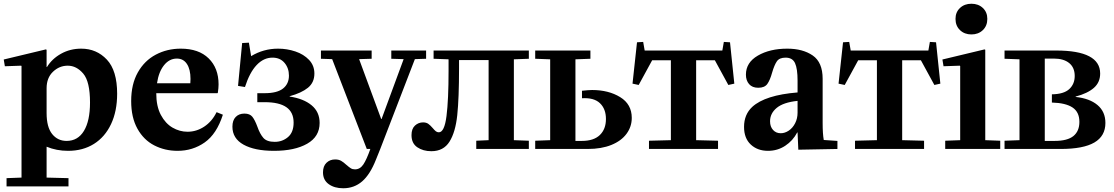

<svg xmlns="http://www.w3.org/2000/svg" viewBox="-22 -796 5954 1026"><path d="M223 -532 227 -530V-438H229Q256 -482 304.5 -509Q353 -536 412 -536Q494 -536 549 -477.5Q604 -419 604 -295Q604 -202 571.5 -133Q539 -64 480 -27Q421 10 342 10Q280 10 227 -12V153L344 156V200H13V156L93 153V-443L91 -445L4 -442L-2 -478ZM334 -43Q394 -43 426.5 -96.5Q459 -150 459 -248Q459 -360 423 -402.5Q387 -445 340 -445Q295 -445 261 -412.5Q227 -380 227 -324V-192Q227 -117 256.5 -80Q286 -43 334 -43Z M944 -536Q1040 -536 1093 -484Q1146 -432 1146 -345Q1146 -326 1142 -300L1140 -298H813Q813 -228 837.5 -182Q862 -136 900 -114Q938 -92 980 -92Q1028 -92 1069.5 -119.5Q1111 -147 1135 -196H1137L1169 -183Q1136 -80 1072 -35Q1008 10 927 10Q859 10 802.5 -19Q746 -48 712.5 -108Q679 -168 679 -256Q679 -346 714.5 -409Q750 -472 810.5 -504Q871 -536 944 -536ZM995 -351Q996 -359 996 -374Q996 -425 977 -454Q958 -483 923 -483Q883 -483 854.5 -447.5Q826 -412 817 -351Z M1220 -119Q1220 -153 1237.5 -171Q1255 -189 1284 -189Q1313 -189 1326.5 -172Q1340 -155 1353 -120Q1367 -80 1385.5 -59Q1404 -38 1446 -38Q1487 -38 1517 -63.5Q1547 -89 1547 -141Q1547 -196 1508.5 -223Q1470 -250 1392 -250H1353V-298H1392Q1459 -298 1490.5 -323Q1522 -348 1522 -392Q1522 -432 1498.5 -460Q1475 -488 1434 -488Q1387 -488 1349.5 -448.5Q1312 -409 1287 -331L1250 -337L1272 -566L1308 -568L1320 -496Q1386 -536 1464 -536Q1512 -536 1556.5 -521Q1601 -506 1629.5 -476Q1658 -446 1658 -403Q1658 -355 1623.5 -327Q1589 -299 1526 -282V-280Q1600 -269 1643 -233.5Q1686 -198 1686 -139Q1686 -66 1619.5 -28Q1553 10 1442 10Q1339 10 1279.5 -23Q1220 -56 1220 -119Z M1769 56Q1788 56 1801 63.5Q1814 71 1829 85Q1844 98 1853 103.5Q1862 109 1875 109Q1902 109 1919.5 83Q1937 57 1957 0H1938L1753 -480L1693 -482V-526H1964V-482L1897 -480L2015 -160H2017L2135 -480L2069 -482V-526H2255V-482L2195 -480L2010 0L1987 57Q1956 136 1913.5 173Q1871 210 1812 210Q1765 210 1734.5 188Q1704 166 1704 125Q1704 92 1722.5 74Q1741 56 1769 56Z M2177 -74Q2177 -108 2195.5 -125Q2214 -142 2239 -142Q2256 -142 2267 -134Q2278 -126 2290 -112Q2300 -100 2307 -94.5Q2314 -89 2323 -89Q2353 -89 2364 -176Q2375 -263 2375 -418V-479L2295 -482V-526H2804V-482L2724 -479V-47L2804 -44V0H2523V-44L2589 -47V-475H2431V-430Q2431 -272 2421.5 -181Q2412 -90 2380 -39Q2348 12 2283 12Q2239 12 2208 -9Q2177 -30 2177 -74Z M2838 -44 2918 -47V-479L2838 -482V-526H3133V-482L3053 -479V-43H3087Q3151 -43 3183.5 -74.5Q3216 -106 3216 -160Q3216 -214 3184 -244.5Q3152 -275 3088 -271V-311Q3124 -315 3142 -315Q3230 -315 3292 -277Q3354 -239 3354 -166Q3354 -119 3326 -81Q3298 -43 3245 -21.5Q3192 0 3119 0H2838Z M3846 -572 3879 -570 3902 -349 3870 -342 3798 -474H3698V-47L3815 -44V0H3446V-44L3563 -47V-474H3463L3391 -342L3358 -349L3382 -570L3415 -572L3423 -526H3838Z M3998 -225Q4067 -288 4240 -302V-365Q4240 -429 4226.5 -458.5Q4213 -488 4176 -488Q4143 -488 4129.5 -468.5Q4116 -449 4104 -408Q4093 -368 4078.5 -347.5Q4064 -327 4030 -327Q3998 -327 3981 -346.5Q3964 -366 3964 -397Q3964 -462 4028 -499Q4092 -536 4185 -536Q4268 -536 4321 -499.5Q4374 -463 4374 -375V-139Q4374 -80 4380 -48L4453 -43V0L4244 4L4240 -88H4238Q4215 -44 4174 -17Q4133 10 4082 10Q4026 10 3990 -23.5Q3954 -57 3954 -118Q3954 -184 3998 -225ZM4150 -84Q4172 -84 4193 -98Q4214 -112 4227 -137.5Q4240 -163 4240 -194V-257Q4164 -249 4128.5 -219.5Q4093 -190 4093 -148Q4093 -119 4109 -101.5Q4125 -84 4150 -84Z M4947 -572 4980 -570 5003 -349 4971 -342 4899 -474H4799V-47L4916 -44V0H4547V-44L4664 -47V-474H4564L4492 -342L4459 -349L4483 -570L4516 -572L4524 -526H4939Z M5239 -532 5243 -530V-47L5323 -44V0H5029V-44L5109 -47V-443L5107 -445L5020 -442L5014 -478ZM5084 -695Q5084 -731 5108 -753.5Q5132 -776 5169 -776Q5206 -776 5230 -753.5Q5254 -731 5254 -695Q5254 -658 5230 -635Q5206 -612 5169 -612Q5132 -612 5108 -635Q5084 -658 5084 -695Z M5426 -47V-479L5346 -482V-526H5622Q5857 -526 5857 -403Q5857 -356 5823.5 -326.5Q5790 -297 5726 -280V-278Q5801 -270 5843 -234.5Q5885 -199 5885 -139Q5885 -69 5826 -34.5Q5767 0 5646 0H5346V-44ZM5613 -43Q5682 -43 5714 -69Q5746 -95 5746 -145Q5746 -197 5709.5 -221.5Q5673 -246 5599 -248V-292Q5663 -293 5692 -320Q5721 -347 5721 -390Q5721 -435 5691.5 -459Q5662 -483 5609 -483H5561V-43Z"/></svg>

Font: Minipax
Style: Bold
Weight: 600
Designer: Raphaël Ronot, Igor Stepanchenko (Cyrillic)
Foundry: steppetype
Version: Version 1.002